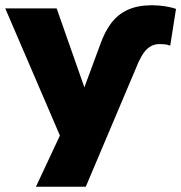

<svg xmlns="http://www.w3.org/2000/svg" viewBox="-38 -532 691 732"><path d="M344 -362Q361 -411 386.5 -444.5Q412 -478 450 -495Q488 -512 541 -512Q567 -512 592 -508Q617 -504 633 -498L611 -358Q600 -362 591 -363Q582 -364 571 -364Q553 -364 538.5 -356.5Q524 -349 512.5 -334Q501 -319 490 -295L289 180H99L209 -55V28L-18 -500H178L290 -181H277Z"/></svg>

Font: Nunito Sans 9pt Black
Style: Regular
Weight: 900
Version: Version 3.101;gftools[0.9.27]